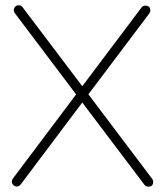

<svg xmlns="http://www.w3.org/2000/svg" viewBox="-20 -693 618 719"><path d="M50.8 -673.3Q59.1 -673.3 64.5 -666L288.1 -370.1L509.8 -664.6Q515.1 -671.9 524.4 -671.9H525.4Q543 -670.9 543 -653.8Q543 -648.4 539.1 -642.6L311 -339.8L549.8 -23.4Q553.7 -17.6 553.7 -12.2Q553.7 5.9 535.6 5.9Q525.9 5.9 520.5 -1.5L288.1 -309.1L57.6 -2.4Q51.8 5.4 43 5.4Q35.2 5.4 29.8 0Q24.4 -5.4 24.4 -13.2Q24.4 -18.6 28.3 -24.4L265.1 -339.4L35.6 -643.6Q31.7 -649.4 31.7 -654.8Q31.7 -662.6 36.9 -668Q42 -673.3 49.8 -673.3Z"/></svg>

Font: Manjari Thin
Style: Regular
Weight: 100
Designer: Santhosh Thottingal <santhosh.thottingal@gmail.com>
Version: Version 2.000